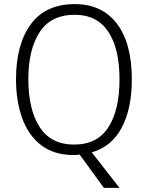

<svg xmlns="http://www.w3.org/2000/svg" viewBox="-20 -745 721 935"><path d="M622 -358Q622 -217 573 -124Q524 -31 427 -3L562 170H486L368 8Q361 9 353.5 9.5Q346 10 339 10Q243 10 180.5 -38Q118 -86 88 -169.5Q58 -253 58 -359Q58 -529 130 -627Q202 -725 344 -725Q477 -725 549.5 -629.5Q622 -534 622 -358ZM118 -359Q118 -212 173 -126.5Q228 -41 341 -41Q454 -41 508 -125.5Q562 -210 562 -358Q562 -509 507 -591Q452 -673 344 -673Q228 -673 173 -588.5Q118 -504 118 -359Z"/></svg>

Font: Noto Sans Khmer UI SemiCondensed Light
Style: Regular
Weight: 300
Width: 4
Designer: Danh Hong and the Monotype Design Team
Foundry: Monotype Imaging Inc.
Version: Version 2.002; ttfautohint (v1.8.4.7-5d5b)